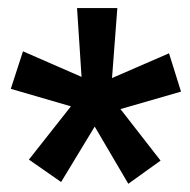

<svg xmlns="http://www.w3.org/2000/svg" viewBox="-20 -731 473 477"><path d="M298.8 -274.4 215.3 -416.5 131.8 -278.8 51.8 -334.5 156.2 -466.8 6.8 -510.3 37.1 -603.5 182.6 -540 171.4 -710.9H271.5L258.3 -537.1L399.9 -598.6L429.7 -503.4L279.3 -460L378.9 -332Z"/></svg>

Font: Roboto Slab LO Black
Style: Regular
Weight: 900
Designer: Google
Version: Version 2.000